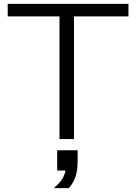

<svg xmlns="http://www.w3.org/2000/svg" viewBox="-20 -720 705 994"><path d="M645 -700H20V-635H288V0H363V-635H645ZM276 163H319C313 195 297 222 258 254H337C377 204 382 169 382 94V58H276Z"/></svg>

Font: Absans
Style: Regular
Weight: 400
Designer: Valerio Monopoli
Version: Version 1.200;Glyphs 3.2 (3217)